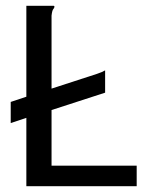

<svg xmlns="http://www.w3.org/2000/svg" viewBox="-20 -643 540 663"><path d="M71 0V-236L17 -218V-291L71 -309V-623H166Q168 -622 168 -620Q168 -616 164 -611.5Q160 -607 158 -589V-337L315 -388Q324 -391 331 -394Q338 -397 343 -400V-323L158 -263V-71H452V0Z"/></svg>

Font: Inconsolata Medium
Style: Regular
Weight: 500
Monospace: yes
Designer: Raph Levien, Cyreal, Brenton Simpson
Foundry: Raph Levien, Cyreal, Google
Version: Version 3.001; ttfautohint (v1.8.2.53-6de2)